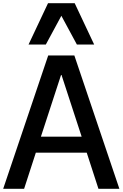

<svg xmlns="http://www.w3.org/2000/svg" viewBox="-23 -1191 773 1211"><path d="M-3 0 281 -841H446L730 0H598L524 -228H203L129 0ZM235 -329H492L365 -718H362ZM462 -910 321 -1171H448L571 -910ZM157 -910 280 -1171H407L266 -910Z"/></svg>

Font: Matangi
Style: Bold
Weight: 700
Designer: Prashant Pant
Foundry: The Graphic Ant
Version: Version 3.002